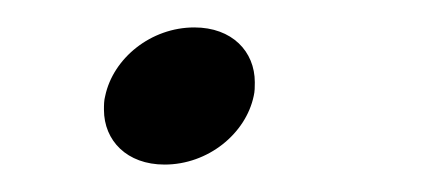

<svg xmlns="http://www.w3.org/2000/svg" viewBox="-20 -120 307 140"><path d="M165 -50C165.8 -53.3 165.8 -56.7 165.8 -60C165.8 -82.5 149.2 -100 121.7 -100C90 -100 62.5 -77.5 56.7 -50C55.8 -46.7 55.8 -43.3 55.8 -40C55.8 -17.5 72.5 0 100 0C131.7 0 159.2 -22.5 165 -50Z"/></svg>

Font: BoonHome
Style: Book Oblique
Weight: 400
Italic angle: -12°
Designer: Sungsit Sawaiwan
Foundry: Sungsit Sawaiwan
Version: Version 0.2